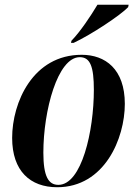

<svg xmlns="http://www.w3.org/2000/svg" viewBox="-20 -776 574 806"><path d="M280 -605 278 -596H289C364 -631 487 -713 518 -746L520 -756H389C361 -709 317 -643 280 -605ZM220 10C419 10 504 -195 504 -340C504 -486 422 -546 323 -546C118 -546 31 -346 31 -197C31 -58 107 10 220 10ZM225 0C183 0 162 -36 162 -135C162 -312 222 -536 315 -536C359 -536 374 -496 374 -399C374 -226 323 0 225 0Z"/></svg>

Font: Noto Serif Display Condensed
Style: Bold Italic
Weight: 700
Width: 3
Italic angle: -12°
Designer: Monotype Design Team
Foundry: Monotype Imaging Inc.
Version: Version 2.009